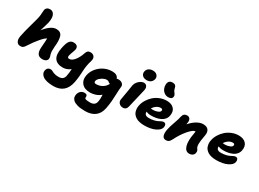

<svg xmlns="http://www.w3.org/2000/svg" viewBox="-38 -1826 4238 3138"><g transform="rotate(30 2081.5 -256.5)"><path d="M125 -68.8Q75.2 -68.8 54 -107.9Q32.7 -147 44.9 -210Q65.9 -314.9 104.7 -451.7Q143.6 -588.4 151.9 -629.9Q160.2 -673.3 161.6 -716.8Q163.1 -760.3 166 -775.9Q170.9 -800.8 192.1 -817.9Q213.4 -835 251 -835Q272.9 -835 291.5 -824.2Q310.1 -813.5 324.5 -789.6Q338.9 -765.6 341.3 -728Q343.8 -690.4 334 -636.2Q329.1 -609.9 309.6 -549.6Q290 -489.3 280.8 -457Q397.9 -606.9 498 -606.9Q542 -606.9 569.3 -589.1Q596.7 -571.3 607.9 -537.1Q619.1 -502.9 621.1 -453.6Q623 -404.3 616.2 -341.8Q614.3 -296.9 613.3 -272.2Q612.3 -247.6 616.2 -224.9Q620.1 -202.1 623 -192.6Q626 -183.1 631.8 -168Q639.2 -145 634.8 -120.1Q629.4 -93.8 605.2 -78.4Q581.1 -63 543.9 -63Q478.5 -63 452.6 -103.3Q426.8 -143.6 432.1 -217.8Q443.8 -362.3 442.9 -396Q411.6 -385.3 346.7 -311Q281.7 -236.8 204.1 -116.2Q186 -88.4 168.7 -78.6Q151.4 -68.8 125 -68.8Z M915 227.1Q845.7 227.1 793.9 213.9Q742.2 200.7 714.4 178.7Q686.5 156.7 675.5 130.6Q664.6 104.5 669.9 76.2Q676.3 43.9 696 26.9Q715.8 9.8 746.1 9.8Q758.8 9.8 770.3 14.4Q781.7 19 793.2 25.4Q804.7 31.7 819.6 38.3Q834.5 44.9 860.1 49.6Q885.7 54.2 918.9 54.2Q1009.3 54.2 1024.9 -28.8Q1037.6 -90.3 1041 -164.1Q974.6 -111.8 899.9 -111.8Q790 -111.8 743.9 -176.8Q697.8 -241.7 725.1 -377Q735.8 -432.1 749 -468.5Q762.2 -504.9 778.6 -523.9Q794.9 -543 812 -550Q829.1 -557.1 852.1 -557.1Q903.3 -557.1 922.9 -531.7Q942.4 -506.3 935.1 -469.2Q931.6 -453.6 921.6 -426.3Q911.6 -398.9 903.6 -377Q895.5 -355 890.9 -333.3Q886.2 -311.5 893.1 -299.3Q899.9 -287.1 919.9 -287.1Q971.2 -287.1 1018.6 -346.9Q1065.9 -406.7 1094.2 -494.1Q1105 -527.3 1122.3 -541.7Q1139.6 -556.2 1171.9 -556.2Q1219.7 -556.2 1243.7 -523.7Q1267.6 -491.2 1250 -434.1Q1231.9 -377 1223.6 -322.3Q1215.3 -267.6 1214.4 -228.3Q1213.4 -189 1207.8 -127.4Q1202.1 -65.9 1189.9 -3.9Q1144 227.1 915 227.1Z M1570.8 321.8Q1524.9 321.8 1486.6 317.4Q1448.2 313 1421.4 304.9Q1394.5 296.9 1373.8 286.6Q1353 276.4 1340.6 263.7Q1328.1 251 1320.1 238Q1312 225.1 1309.6 210.9Q1307.1 196.8 1307.1 185.1Q1307.1 173.3 1309.6 161.1Q1318.8 117.2 1348.1 91.6Q1377.4 65.9 1418.5 65.9Q1450.2 65.9 1462.2 81.1Q1474.1 96.2 1469.7 117.2Q1467.8 127 1470.2 133.8Q1472.7 140.6 1482.4 146.7Q1492.2 152.8 1513.9 156Q1535.6 159.2 1569.8 159.2Q1665.5 159.2 1680.7 82Q1688 46.4 1688.7 9.8Q1689.5 -26.9 1687.5 -54.2Q1644.5 -16.1 1592 1.5Q1539.6 19 1491.7 19Q1383.8 19 1332 -41.3Q1280.3 -101.6 1298.8 -195.8Q1314.9 -274.9 1367.2 -336.9Q1419.4 -398.9 1490 -431.4Q1560.5 -463.9 1635.7 -463.9Q1736.3 -463.9 1755.9 -394Q1766.6 -400.9 1785.6 -400.9Q1835.9 -400.9 1862.8 -376Q1889.6 -351.1 1885.7 -318.8Q1878.9 -260.3 1876.7 -186.8Q1874.5 -113.3 1869.1 -42.7Q1863.8 27.8 1847.7 108.9Q1826.2 215.3 1755.6 268.6Q1685.1 321.8 1570.8 321.8ZM1470.7 -189.9Q1463.4 -149.9 1507.8 -149.9Q1570.3 -149.9 1621.8 -179.9Q1673.3 -210 1702.6 -267.1Q1690.9 -268.1 1680.7 -276.4Q1670.4 -284.7 1658.2 -292.2Q1646 -299.8 1627.4 -299.8Q1582 -299.8 1530 -263.7Q1478 -227.5 1470.7 -189.9Z M2191.4 -619.1Q2136.2 -619.1 2107.7 -649.7Q2079.1 -680.2 2088.4 -726.1Q2096.7 -765.1 2128.2 -786.6Q2159.7 -808.1 2204.1 -808.1Q2259.3 -808.1 2285.9 -776.4Q2312.5 -744.6 2305.2 -707Q2298.8 -670.9 2269.5 -645Q2240.2 -619.1 2191.4 -619.1ZM2080.1 -35.2Q2031.7 -35.2 2003.9 -67.4Q1976.1 -99.6 1985.4 -143.1Q2003.4 -233.4 2015.4 -317.4Q2027.3 -401.4 2033.2 -431.2Q2040 -464.4 2063.7 -495.1Q2087.4 -525.9 2118.2 -543.9Q2148.9 -562 2176.3 -562Q2212.4 -562 2231.2 -535.2Q2250 -508.3 2241.2 -460Q2234.9 -426.3 2199.7 -282.5Q2164.6 -138.7 2158.2 -106.9Q2151.4 -72.8 2131.3 -54Q2111.3 -35.2 2080.1 -35.2Z M2633.3 -554.2Q2593.8 -554.2 2561.5 -576.9Q2529.3 -599.6 2512.5 -635.7Q2495.6 -671.9 2497.1 -711.9Q2499.5 -756.3 2520.5 -777.6Q2541.5 -798.8 2584.5 -798.8Q2646.5 -798.8 2657.2 -731.9Q2661.1 -710.4 2671.9 -691.7Q2682.6 -672.9 2692.4 -661.9Q2702.1 -650.9 2708.3 -635.3Q2714.4 -619.6 2710.4 -602.1Q2701.2 -554.2 2633.3 -554.2ZM2526.4 41Q2477.5 41 2437.5 32.2Q2397.5 23.4 2370.4 7.3Q2343.3 -8.8 2323.5 -31Q2303.7 -53.2 2295.2 -80.1Q2286.6 -106.9 2284.4 -137.2Q2282.2 -167.5 2290 -199.2Q2300.8 -254.4 2332.8 -307.4Q2364.7 -360.4 2410.9 -401.9Q2457 -443.4 2519.3 -468.8Q2581.5 -494.1 2647.5 -494.1Q2738.8 -494.1 2784.7 -443.8Q2830.6 -393.6 2813.5 -308.1Q2805.2 -266.6 2779.1 -235.8Q2752.9 -205.1 2714.8 -188Q2676.8 -170.9 2635 -162.8Q2593.3 -154.8 2547.4 -154.8Q2482.9 -154.8 2450.2 -174.8Q2444.3 -143.1 2463.6 -122.1Q2482.9 -101.1 2531.2 -101.1Q2583 -101.1 2626 -111.6Q2668.9 -122.1 2691.4 -134.5Q2713.9 -147 2736.6 -157.5Q2759.3 -168 2775.4 -168Q2805.2 -168 2816.2 -146.2Q2827.1 -124.5 2821.3 -94.2Q2809.6 -36.1 2728 2.4Q2646.5 41 2526.4 41ZM2620.1 -342.8Q2580.1 -342.8 2543.5 -318.6Q2506.8 -294.4 2481.4 -252.9Q2496.1 -250 2523.4 -250Q2567.4 -250 2608.4 -266.6Q2649.4 -283.2 2654.3 -307.1Q2657.2 -325.2 2649.2 -334Q2641.1 -342.8 2620.1 -342.8Z M3394 74.2Q3319.8 74.2 3294.2 -13.7Q3268.6 -101.6 3299.3 -254.9Q3304.2 -278.3 3304.2 -292Q3302.2 -293 3296.9 -293Q3257.3 -293 3181.4 -205.1Q3105.5 -117.2 3044.9 4.9Q3025.4 43.9 3005.1 58.6Q2984.9 73.2 2953.1 73.2Q2903.8 73.2 2887.9 29.8Q2872.1 -13.7 2886.2 -86.9Q2900.4 -157.2 2932.4 -244.1Q2964.4 -331.1 2974.1 -382.8Q2988.8 -452.1 3058.1 -452.1Q3091.8 -452.1 3110.6 -423.8Q3129.4 -395.5 3119.1 -348.1Q3117.2 -328.6 3115.2 -319.8Q3175.3 -388.7 3237.5 -424.3Q3299.8 -460 3353 -460Q3426.3 -460 3455.1 -418.9Q3483.9 -377.9 3469.2 -306.2Q3448.2 -199.2 3448.2 -143.8Q3448.2 -88.4 3468.3 -63Q3481.4 -46.9 3485.4 -32.2Q3489.3 -17.6 3485.4 8.8Q3479.5 37.6 3454.1 55.9Q3428.7 74.2 3394 74.2Z M3829.6 -56.2Q3780.8 -56.2 3741 -64.9Q3701.2 -73.7 3673.8 -89.8Q3646.5 -106 3627 -128.2Q3607.4 -150.4 3598.9 -177Q3590.3 -203.6 3588.1 -233.6Q3585.9 -263.7 3593.8 -295.9Q3604.5 -351.1 3636.5 -404.1Q3668.5 -457 3714.4 -498.5Q3760.3 -540 3822.5 -565.4Q3884.8 -590.8 3950.7 -590.8Q4042 -590.8 4087.9 -540.5Q4133.8 -490.2 4116.7 -404.8Q4108.4 -363.3 4082.3 -332.5Q4056.2 -301.8 4018.1 -284.9Q3980 -268.1 3938.5 -260Q3897 -252 3850.6 -252Q3786.6 -252 3753.9 -272Q3748 -239.7 3767.1 -219Q3786.1 -198.2 3835 -198.2Q3886.7 -198.2 3929.4 -208.7Q3972.2 -219.2 3994.6 -231.7Q4017.1 -244.1 4039.8 -254.6Q4062.5 -265.1 4078.6 -265.1Q4108.4 -265.1 4119.6 -243.2Q4130.9 -221.2 4125 -190.9Q4113.3 -132.8 4031.5 -94.5Q3949.7 -56.2 3829.6 -56.2ZM3923.8 -439.9Q3883.8 -439.9 3846.4 -415.5Q3809.1 -391.1 3783.7 -350.1Q3800.3 -347.2 3826.7 -347.2Q3870.6 -347.2 3911.6 -363.5Q3952.6 -379.9 3957.5 -403.8Q3960.4 -422.4 3952.6 -431.2Q3944.8 -439.9 3923.8 -439.9Z"/></g></svg>

Font: Shantell Sans Bouncy
Style: Italic
Weight: 800
Italic angle: -11.31°
Designer: Stephen Nixon, Anya Danilova, Shantell Martin
Foundry: Arrow Type
Version: Version 1.006;[9816181b4]